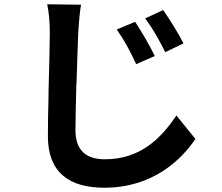

<svg xmlns="http://www.w3.org/2000/svg" viewBox="-20 -808 1040 898"><path d="M894 -158 805 -268C732 -159 635 -63 470 -63C392 -63 333 -97 333 -198C333 -255 335 -333 337 -410L338 -421C340 -510 344 -598 346 -654C347 -675 349 -698 351 -722L352 -732C354 -751 356 -769 359 -786L201 -788C209 -749 213 -702 213 -654C213 -603 210 -492 207 -381V-370V-358C205 -288 204 -221 204 -171C204 -1 304 70 468 70C696 70 829 -62 894 -158ZM838 -605C816 -650 772 -720 743 -761L659 -722C696 -672 721 -627 753 -564L838 -605ZM704 -546C682 -592 640 -664 612 -706L526 -670C562 -619 587 -572 617 -508L704 -546Z"/></svg>

Font: Glow Sans SC Normal
Style: Bold
Weight: 700
Designer: Ryoko NISHIZUKA (kana, bopomofo & ideographs); Paul D. Hunt (Latin, Greek & Cyrillic); Sandoll Communications, Soo-young
Version: Version 0.93